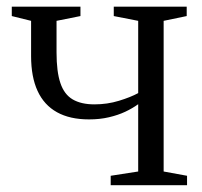

<svg xmlns="http://www.w3.org/2000/svg" viewBox="-20 -542 592 562"><path d="M304 0V-27.5L384.5 -40V-237Q368 -225 346.8 -215Q325.5 -205 299 -198.8Q272.5 -192.5 240.5 -192.5Q184.5 -192.5 146.8 -213.5Q109 -234.5 90 -275.8Q71 -317 71 -378V-481L14.5 -495V-522.5H215.5V-495L145.5 -481V-388.5Q145.5 -332 156.8 -298.8Q168 -265.5 192.8 -251Q217.5 -236.5 256.5 -236.5Q294 -236.5 328.2 -247Q362.5 -257.5 384.5 -269.5V-481L313 -495V-522.5H526.5V-495L459 -481V-40L527.5 -27.5V0Z"/></svg>

Font: Merriweather 96pt Light
Style: Regular
Weight: 300
Version: Version 2.100